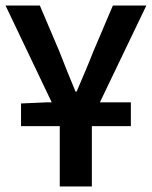

<svg xmlns="http://www.w3.org/2000/svg" viewBox="-24 -674 549 694"><path d="M-4 -654 163 -304H143L52 -300V-218H192V0H308V-218H449V-304H337L505 -654H384L313 -487C294 -438 274 -393 253 -343H249C228 -393 210 -438 191 -487L120 -654Z"/></svg>

Font: DAIFUKU Sans Semibold
Style: Regular
Weight: 600
Designer: Original font ‘Source Sans 3’ : Paul D. Hunt
Foundry: Daifuku
Version: Version 1.000